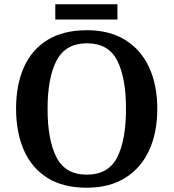

<svg xmlns="http://www.w3.org/2000/svg" viewBox="-20 -866 810 896"><path d="M385 10Q274 10 201 -36Q128 -82 91.5 -165Q55 -248 55 -359Q55 -470 91.5 -552Q128 -634 201.5 -679.5Q275 -725 386 -725Q491 -725 564.5 -679.5Q638 -634 676 -551.5Q714 -469 714 -358Q714 -247 676 -164.5Q638 -82 564.5 -36Q491 10 385 10ZM385 -51Q486 -51 527 -132Q568 -213 568 -358Q568 -503 527 -583.5Q486 -664 386 -664Q286 -664 244 -583.5Q202 -503 202 -358Q202 -213 243.5 -132Q285 -51 385 -51ZM238 -775V-846H528V-775Z"/></svg>

Font: Noto Serif Toto SemiBold
Style: Regular
Weight: 600
Designer: Monotype Design Team
Foundry: Monotype Imaging Inc.
Version: Version 2.001; ttfautohint (v1.8.4.7-5d5b)